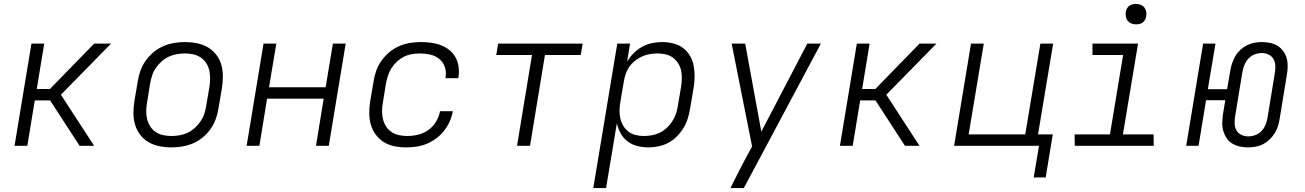

<svg xmlns="http://www.w3.org/2000/svg" viewBox="-20 -742 6640 977"><path d="M54 0 140 -520H205L167 -289H234L459 -520H545L290 -260L459 0H385L235 -231H157L119 0Z M852 8Q821 8 791 2Q761 -4 736 -18.5Q711 -33 693.5 -56Q676 -79 667.5 -107Q659 -135 659 -166Q659 -197 664 -228L681 -328Q685 -355 694.5 -382Q704 -409 721.5 -433.5Q739 -458 762 -477Q785 -496 812 -507.5Q839 -519 866.5 -523.5Q894 -528 921 -528Q952 -528 982 -522Q1012 -516 1037 -501.5Q1062 -487 1080 -464Q1098 -441 1106 -413Q1114 -385 1114 -354Q1114 -323 1109 -292L1092 -192Q1088 -165 1078.5 -138Q1069 -111 1052 -86.5Q1035 -62 1012 -43Q989 -24 962 -12.5Q935 -1 907 3.5Q879 8 852 8ZM852 -50Q872 -50 893 -53.5Q914 -57 933.5 -66Q953 -75 970 -90Q987 -105 999.5 -123Q1012 -141 1019 -161Q1026 -181 1029 -202L1046 -302Q1049 -323 1049 -344.5Q1049 -366 1044.5 -385.5Q1040 -405 1028.5 -422Q1017 -439 1000.5 -450Q984 -461 963.5 -465.5Q943 -470 922 -470Q902 -470 880.5 -466.5Q859 -463 839.5 -454Q820 -445 803 -430Q786 -415 773.5 -397Q761 -379 754.5 -359Q748 -339 744 -318L728 -218Q724 -197 724 -175.5Q724 -154 729 -134.5Q734 -115 745 -98Q756 -81 772.5 -70Q789 -59 810 -54.5Q831 -50 852 -50Z M1235 0 1321 -520H1386L1349 -298H1637L1674 -520H1739L1653 0H1588L1627 -240H1339L1300 0Z M2047 8Q2016 8 1986.5 2Q1957 -4 1933 -19Q1909 -34 1892 -57Q1875 -80 1867 -108Q1859 -136 1859 -166.5Q1859 -197 1864 -228L1881 -328Q1885 -355 1894.5 -382Q1904 -409 1921.5 -433.5Q1939 -458 1962 -477Q1985 -496 2011.5 -507.5Q2038 -519 2066 -523.5Q2094 -528 2121 -528Q2147 -528 2173.5 -524.5Q2200 -521 2223.5 -512Q2247 -503 2266.5 -487.5Q2286 -472 2298 -450Q2310 -428 2313.5 -402.5Q2317 -377 2313 -350L2312 -344H2247V-348Q2252 -376 2243.5 -401Q2235 -426 2215.5 -442Q2196 -458 2170 -464Q2144 -470 2117 -470Q2097 -470 2076 -466.5Q2055 -463 2036 -453.5Q2017 -444 2000.5 -429Q1984 -414 1972.5 -396Q1961 -378 1954.5 -358Q1948 -338 1944 -318L1928 -218Q1924 -197 1924 -175.5Q1924 -154 1929 -134.5Q1934 -115 1945 -98Q1956 -81 1972.5 -70Q1989 -59 2010 -54.5Q2031 -50 2052 -50Q2079 -50 2107 -56.5Q2135 -63 2159 -80Q2183 -97 2198.5 -122.5Q2214 -148 2219 -176H2284Q2280 -150 2268.5 -124.5Q2257 -99 2240 -77Q2223 -55 2200 -38Q2177 -21 2152 -10.5Q2127 0 2100 4Q2073 8 2047 8Z M2611 0 2687 -462H2505L2515 -520H2945L2935 -462H2753L2677 0Z M2999 215 3121 -520H3186L3171 -428Q3184 -451 3204 -471Q3224 -491 3247.5 -504Q3271 -517 3297.5 -522.5Q3324 -528 3349 -528Q3378 -528 3406 -521Q3434 -514 3455.5 -498Q3477 -482 3491 -458Q3505 -434 3510 -406.5Q3515 -379 3514.5 -350Q3514 -321 3509 -292L3492 -192Q3488 -167 3480.5 -141.5Q3473 -116 3459 -92.5Q3445 -69 3425.5 -49Q3406 -29 3382 -16Q3358 -3 3331.5 2.5Q3305 8 3280 8Q3251 8 3223 1Q3195 -6 3173.5 -22.5Q3152 -39 3138.5 -63Q3125 -87 3119 -115L3064 215ZM3256 -50Q3276 -50 3296.5 -53.5Q3317 -57 3336.5 -66.5Q3356 -76 3372.5 -91Q3389 -106 3400.5 -124Q3412 -142 3419 -161.5Q3426 -181 3429 -202L3446 -302Q3449 -323 3449.5 -344Q3450 -365 3445.5 -384.5Q3441 -404 3430 -421Q3419 -438 3403 -449.5Q3387 -461 3367 -465.5Q3347 -470 3326 -470Q3306 -470 3285.5 -466.5Q3265 -463 3246.5 -454.5Q3228 -446 3211 -432.5Q3194 -419 3182 -401.5Q3170 -384 3163.5 -364.5Q3157 -345 3154 -325L3137 -225Q3133 -204 3132.5 -182Q3132 -160 3136.5 -140Q3141 -120 3151.5 -102Q3162 -84 3178 -72Q3194 -60 3214.5 -55Q3235 -50 3256 -50Z M3697 215Q3713 182 3730 149Q3747 116 3764 83L3807 3L3703 -520H3772L3854 -72L4088 -520H4157L3765 215Z M4254 0 4340 -520H4405L4367 -289H4434L4659 -520H4745L4490 -260L4659 0H4585L4435 -231H4357L4319 0Z M5240 161 5267 0H4835L4921 -520H4986L4909 -58H5197L5274 -520H5339L5262 -58H5337L5301 161Z M5851 0H5449L5448 -58H5628L5695 -462H5539V-520H5771L5694 -58H5850ZM5761 -618Q5748 -618 5737 -622.5Q5726 -627 5718.5 -636Q5711 -645 5709 -657.5Q5707 -670 5709 -683Q5710 -691 5715 -699.5Q5720 -708 5727.5 -713Q5735 -718 5743.5 -720Q5752 -722 5760 -722Q5773 -722 5784.5 -717.5Q5796 -713 5803 -704Q5810 -695 5812.5 -682.5Q5815 -670 5812 -657Q5811 -649 5806 -640.5Q5801 -632 5794 -627Q5787 -622 5778 -620Q5769 -618 5761 -618Z M6331 8Q6309 8 6288.5 3.5Q6268 -1 6250.5 -11.5Q6233 -22 6222 -38.5Q6211 -55 6205 -75Q6199 -95 6199.5 -116.5Q6200 -138 6203 -160L6215 -232H6117L6079 0H6016L6102 -520H6165L6126 -288H6224L6241 -386Q6244 -404 6250.5 -422.5Q6257 -441 6267 -458Q6277 -475 6292.5 -489Q6308 -503 6326 -512Q6344 -521 6363 -524.5Q6382 -528 6401 -528Q6423 -528 6444 -523.5Q6465 -519 6481.5 -508.5Q6498 -498 6510 -481.5Q6522 -465 6527.5 -445Q6533 -425 6532.5 -403.5Q6532 -382 6528 -360L6491 -134Q6488 -116 6482 -97.5Q6476 -79 6465 -62Q6454 -45 6439 -31Q6424 -17 6406.5 -8Q6389 1 6369 4.5Q6349 8 6331 8ZM6331 -48Q6349 -48 6367.5 -54.5Q6386 -61 6399.5 -75.5Q6413 -90 6420 -108Q6427 -126 6430 -144L6467 -370Q6470 -388 6469.5 -407Q6469 -426 6460.5 -441Q6452 -456 6436 -464Q6420 -472 6401 -472Q6383 -472 6365 -465.5Q6347 -459 6333.5 -444.5Q6320 -430 6312.5 -412Q6305 -394 6302 -376L6265 -150Q6262 -132 6262.5 -113Q6263 -94 6271.5 -79Q6280 -64 6296.5 -56Q6313 -48 6331 -48Z"/></svg>

Font: Iosevka Light Extended Oblique
Style: Regular
Weight: 300
Width: 7
Italic angle: -9°
Monospace: yes
Designer: Belleve Invis
Foundry: Belleve Invis
Version: Version 32.5.0; ttfautohint (v1.8.4)